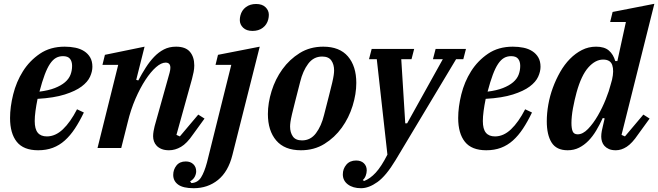

<svg xmlns="http://www.w3.org/2000/svg" viewBox="-20 -780 3469 1012"><path d="M181 12Q104 12 68.5 -32.5Q33 -77 33 -158Q33 -216 49.5 -282.5Q66 -349 101 -404.5Q136 -460 190.5 -497Q245 -534 321 -534Q351 -534 377.5 -528.5Q404 -523 424 -510Q444 -497 455.5 -477Q467 -457 467 -428Q467 -403 454.5 -375.5Q442 -348 410 -324Q378 -300 321.5 -282Q265 -264 178 -259Q171 -225 167 -195Q163 -165 163 -142Q163 -100 179 -80.5Q195 -61 227 -61Q272 -61 311.5 -98.5Q351 -136 386 -204L422 -187Q399 -139 374.5 -102Q350 -65 321.5 -39.5Q293 -14 258.5 -1Q224 12 181 12ZM188 -297Q236 -303 269 -316Q302 -329 322.5 -346.5Q343 -364 351.5 -386Q360 -408 360 -433Q360 -456 349 -470Q338 -484 312 -484Q291 -484 274.5 -474.5Q258 -465 243.5 -443.5Q229 -422 215.5 -386Q202 -350 188 -297Z M871 12Q848 12 832 5.5Q816 -1 806 -11.5Q796 -22 791.5 -35Q787 -48 787 -62Q787 -74 789.5 -89Q792 -104 795 -115L874 -397Q878 -412 878 -423Q878 -450 853 -450Q830 -450 802.5 -426Q775 -402 747 -359.5Q719 -317 694 -259.5Q669 -202 653 -135L619 0H494L603 -438H520L533 -491L742 -534L698 -359L709 -356Q728 -392 748.5 -424Q769 -456 792.5 -480.5Q816 -505 844 -519.5Q872 -534 908 -534Q958 -534 981 -507Q1004 -480 1004 -435Q1004 -418 1000.5 -400.5Q997 -383 992 -364L910 -69L928 -61L1025 -176L1058 -155L997 -71Q965 -24 934 -6Q903 12 871 12Z M1001 212Q945 212 919 193Q893 174 893 142Q893 114 910 92.5Q927 71 959 71Q984 71 999 85.5Q1014 100 1014 123Q1014 137 1006.5 151.5Q999 166 982 176L989 185Q1022 183 1039.5 155.5Q1057 128 1071 76L1199 -438H1116L1129 -491L1349 -534L1205 37Q1183 125 1129 168.5Q1075 212 1001 212ZM1311 -617Q1279 -617 1261.5 -634Q1244 -651 1244 -674Q1244 -686 1247 -698Q1254 -726 1276 -742.5Q1298 -759 1330 -759Q1362 -759 1379.5 -742Q1397 -725 1397 -702Q1397 -690 1394 -678Q1387 -650 1365 -633.5Q1343 -617 1311 -617Z M1572 -40Q1617 -40 1645.5 -78Q1674 -116 1688 -174Q1704 -237 1714.5 -277.5Q1725 -318 1731 -344Q1737 -370 1739 -384.5Q1741 -399 1741 -409Q1741 -440 1726.5 -461Q1712 -482 1678 -482Q1633 -482 1604.5 -444Q1576 -406 1562 -348Q1546 -285 1535.5 -244.5Q1525 -204 1519 -178Q1513 -152 1511 -137.5Q1509 -123 1509 -113Q1509 -82 1523.5 -61Q1538 -40 1572 -40ZM1566 12Q1480 12 1436 -39.5Q1392 -91 1392 -179Q1392 -237 1411.5 -300Q1431 -363 1468.5 -415Q1506 -467 1560 -500.5Q1614 -534 1684 -534Q1770 -534 1814 -482.5Q1858 -431 1858 -343Q1858 -285 1838.5 -222Q1819 -159 1781.5 -107Q1744 -55 1690 -21.5Q1636 12 1566 12Z M1883 212Q1840 212 1813.5 192Q1787 172 1787 139Q1787 110 1805.5 88Q1824 66 1857 66Q1883 66 1898 80.5Q1913 95 1913 118Q1913 132 1907.5 146.5Q1902 161 1892 169L1899 174Q1931 162 1960.5 130Q1990 98 2022 35L1966 -468H1925L1939 -522H2163L2149 -468H2095L2116 -130H2126L2314 -468H2262L2276 -522H2436L2422 -468H2384L2065 64Q2015 147 1969.5 179.5Q1924 212 1883 212Z M2543 12Q2466 12 2430.5 -32.5Q2395 -77 2395 -158Q2395 -216 2411.5 -282.5Q2428 -349 2463 -404.5Q2498 -460 2552.5 -497Q2607 -534 2683 -534Q2713 -534 2739.5 -528.5Q2766 -523 2786 -510Q2806 -497 2817.5 -477Q2829 -457 2829 -428Q2829 -403 2816.5 -375.5Q2804 -348 2772 -324Q2740 -300 2683.5 -282Q2627 -264 2540 -259Q2533 -225 2529 -195Q2525 -165 2525 -142Q2525 -100 2541 -80.5Q2557 -61 2589 -61Q2634 -61 2673.5 -98.5Q2713 -136 2748 -204L2784 -187Q2761 -139 2736.5 -102Q2712 -65 2683.5 -39.5Q2655 -14 2620.5 -1Q2586 12 2543 12ZM2550 -297Q2598 -303 2631 -316Q2664 -329 2684.5 -346.5Q2705 -364 2713.5 -386Q2722 -408 2722 -433Q2722 -456 2711 -470Q2700 -484 2674 -484Q2653 -484 2636.5 -474.5Q2620 -465 2605.5 -443.5Q2591 -422 2577.5 -386Q2564 -350 2550 -297Z M2972 12Q2913 12 2887.5 -28.5Q2862 -69 2862 -141Q2862 -183 2870 -228.5Q2878 -274 2894 -317.5Q2910 -361 2932.5 -400.5Q2955 -440 2984 -469.5Q3013 -499 3047.5 -516.5Q3082 -534 3122 -534Q3166 -534 3189.5 -513.5Q3213 -493 3223 -458H3234L3279 -664H3196L3209 -717L3429 -760L3256 -69L3274 -61L3371 -176L3404 -155L3343 -71Q3312 -25 3283.5 -6.5Q3255 12 3226 12Q3204 12 3189.5 5.5Q3175 -1 3166 -11Q3157 -21 3153 -34Q3149 -47 3149 -60Q3149 -74 3152 -90Q3155 -106 3158 -117L3167 -156L3157 -158Q3141 -123 3122.5 -92Q3104 -61 3081.5 -38Q3059 -15 3032 -1.5Q3005 12 2972 12ZM3025 -72Q3052 -72 3079.5 -100.5Q3107 -129 3131 -170.5Q3155 -212 3173 -257Q3191 -302 3199 -335L3206 -360Q3217 -408 3207 -437Q3197 -466 3159 -466Q3118 -466 3081 -424.5Q3044 -383 3019 -293Q3014 -275 3009 -253Q3004 -231 3000 -209.5Q2996 -188 2994 -167.5Q2992 -147 2992 -132Q2992 -103 2998.5 -87.5Q3005 -72 3025 -72Z"/></svg>

Font: IBM Plex Serif SmBld
Style: Italic
Weight: 600
Italic angle: -14°
Designer: Mike Abbink, Paul van der Laan, Pieter van Rosmalen
Foundry: Bold Monday
Version: Version 3.001